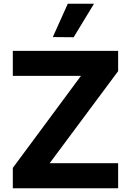

<svg xmlns="http://www.w3.org/2000/svg" viewBox="-20 -1014 707 1034"><path d="M616.2 0H49V-109.8L416 -605.4H49V-740H616.2V-630.8L247.6 -135.2H616.2ZM486.2 -993.8 376.6 -813.4 264.4 -814.4 345 -993.8Z"/></svg>

Font: Be Vietnam Pro Variable Thin
Style: Regular
Weight: 100
Designer: Lam Bao, Tony Le, Vietanh Nguyen
Foundry: Yellow Type Foundry
Version: Version 1.002